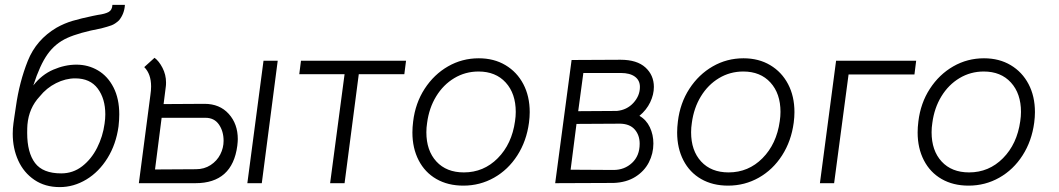

<svg xmlns="http://www.w3.org/2000/svg" viewBox="-20 -748 4325 784"><path d="M32 -202Q32 -224 35 -245L39 -273L45 -313Q59 -413 93.5 -499.5Q128 -586 211 -635Q243 -653 277 -663Q311 -673 359 -683L379 -687Q409 -691 423.5 -699Q438 -707 439 -728H490Q488 -692 466 -665Q450 -650 435 -644.5Q420 -639 393 -632Q303 -615 254.5 -593Q206 -571 174.5 -527Q143 -483 116 -399Q150 -443 197.5 -463.5Q245 -484 292 -484Q340 -484 380 -460.5Q420 -437 443.5 -391Q467 -345 467 -281Q467 -258 464 -232Q454 -159 419 -102.5Q384 -46 332.5 -15Q281 16 224 16Q164 16 120.5 -13.5Q77 -43 54.5 -92.5Q32 -142 32 -202ZM410 -281Q410 -345 379 -386.5Q348 -428 287 -428Q248 -428 209 -408.5Q170 -389 142 -354Q98 -307 92 -239Q91 -227 91 -205Q91 -125 123 -82.5Q155 -40 230 -40Q278 -40 315.5 -69Q353 -98 376.5 -144.5Q400 -191 407 -243Q410 -263 410 -281Z M597 -395Q597 -446 569 -474L611 -512Q629 -499 643.5 -471Q658 -443 658 -411Q658 -400 657 -394L648 -323L815 -324Q877 -324 914 -283Q951 -242 951 -180Q951 -171 949 -153Q929 0 778 0H547L594 -359Q597 -379 597 -395ZM1056 -500H1114L1049 0H990ZM893 -173Q893 -212 874 -239.5Q855 -267 819 -267H640L613 -56L780 -57Q814 -57 840 -74Q866 -91 879.5 -117.5Q893 -144 893 -173Z M1387 -445H1202L1209 -500H1638L1631 -445H1445L1387 0H1328Z M1664 -207Q1664 -228 1667 -252Q1676 -327 1714 -385.5Q1752 -444 1809.5 -477Q1867 -510 1935 -510Q1997 -510 2044 -482Q2091 -454 2117 -404.5Q2143 -355 2143 -290Q2143 -270 2140 -247Q2130 -172 2092.5 -113.5Q2055 -55 1997.5 -22.5Q1940 10 1872 10Q1809 10 1762 -17Q1715 -44 1689.5 -93.5Q1664 -143 1664 -207ZM2083 -253Q2086 -273 2086 -291Q2086 -366 2045 -411Q2004 -456 1934 -456Q1880 -456 1835 -429Q1790 -402 1761 -354.5Q1732 -307 1724 -246Q1721 -227 1721 -208Q1721 -133 1762 -88.5Q1803 -44 1874 -44Q1955 -44 2012.5 -102Q2070 -160 2083 -253Z M2514 -504Q2581 -504 2615.5 -472.5Q2650 -441 2650 -393Q2650 -362 2635 -330.5Q2620 -299 2591 -275Q2619 -259 2633.5 -228.5Q2648 -198 2648 -162Q2648 -121 2629.5 -85Q2611 -49 2574.5 -26Q2538 -3 2486 -1L2247 0L2314 -503ZM2593 -393Q2593 -420 2572.5 -435Q2552 -450 2515 -450H2362L2341 -294L2499 -295Q2540 -299 2566.5 -328Q2593 -357 2593 -393ZM2592 -161Q2592 -196 2572 -219Q2552 -242 2513 -243L2334 -242L2310 -55L2485 -54Q2530 -54 2561 -83Q2592 -112 2592 -161Z M2745 -207Q2745 -228 2748 -252Q2757 -327 2795 -385.5Q2833 -444 2890.5 -477Q2948 -510 3016 -510Q3078 -510 3125 -482Q3172 -454 3198 -404.5Q3224 -355 3224 -290Q3224 -270 3221 -247Q3211 -172 3173.5 -113.5Q3136 -55 3078.5 -22.5Q3021 10 2953 10Q2890 10 2843 -17Q2796 -44 2770.5 -93.5Q2745 -143 2745 -207ZM3164 -253Q3167 -273 3167 -291Q3167 -366 3126 -411Q3085 -456 3015 -456Q2961 -456 2916 -429Q2871 -402 2842 -354.5Q2813 -307 2805 -246Q2802 -227 2802 -208Q2802 -133 2843 -88.5Q2884 -44 2955 -44Q3036 -44 3093.5 -102Q3151 -160 3164 -253Z M3721 -500 3714 -444H3445L3386 0H3328L3394 -500Z M3727 -207Q3727 -228 3730 -252Q3739 -327 3777 -385.5Q3815 -444 3872.5 -477Q3930 -510 3998 -510Q4060 -510 4107 -482Q4154 -454 4180 -404.5Q4206 -355 4206 -290Q4206 -270 4203 -247Q4193 -172 4155.5 -113.5Q4118 -55 4060.5 -22.5Q4003 10 3935 10Q3872 10 3825 -17Q3778 -44 3752.5 -93.5Q3727 -143 3727 -207ZM4146 -253Q4149 -273 4149 -291Q4149 -366 4108 -411Q4067 -456 3997 -456Q3943 -456 3898 -429Q3853 -402 3824 -354.5Q3795 -307 3787 -246Q3784 -227 3784 -208Q3784 -133 3825 -88.5Q3866 -44 3937 -44Q4018 -44 4075.5 -102Q4133 -160 4146 -253Z"/></svg>

Font: Bellota
Style: Italic
Weight: 400
Italic angle: -7.5°
Designer: Kemie Guaida
Foundry: Kemie Guaida
Version: Version 4.001